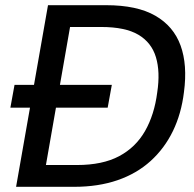

<svg xmlns="http://www.w3.org/2000/svg" viewBox="-20 -720 748 740"><path d="M20 -305 36 -393H411L395 -305ZM42 0 165 -700H389Q508 -700 578.5 -659.5Q649 -619 676 -544.5Q703 -470 689 -365Q679 -282 646.5 -215Q614 -148 560.5 -99.5Q507 -51 433 -25.5Q359 0 266 0ZM157 -84H277Q375 -84 439 -118Q503 -152 539 -215Q575 -278 586 -364Q598 -443 581 -499.5Q564 -556 513.5 -586Q463 -616 370 -616H250Z"/></svg>

Font: DM Sans 36pt Medium
Style: Italic
Weight: 500
Italic angle: -10°
Designer: Colophon Foundry, Jonny Pinhorn
Foundry: Colophon Foundry
Version: Version 4.004;gftools[0.9.30]